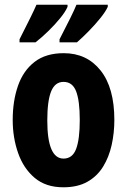

<svg xmlns="http://www.w3.org/2000/svg" viewBox="-20 -786 541 816"><path d="M466 -276Q466 -221 454.5 -169.5Q443 -118 418 -77.5Q393 -37 351.5 -13.5Q310 10 249 10Q175 10 127.5 -30Q80 -70 57 -135.5Q34 -201 34 -276Q34 -357 56.5 -421.5Q79 -486 127 -523Q175 -560 251 -560Q349 -560 407.5 -486.5Q466 -413 466 -276ZM181 -274Q181 -112 250 -112Q288 -112 303.5 -153Q319 -194 319 -276Q319 -358 303.5 -398Q288 -438 250 -438Q214 -438 197.5 -398Q181 -358 181 -274ZM438 -757Q429 -737 406.5 -709Q384 -681 357 -653.5Q330 -626 307 -606H233V-619Q259 -669 278 -707.5Q297 -746 305 -766H438ZM267 -757Q258 -736 236 -709Q214 -682 186.5 -655Q159 -628 131 -606H63V-619Q89 -670 108 -708.5Q127 -747 135 -766H267Z"/></svg>

Font: Noto Sans ExtraCondensed ExtraBold
Style: Regular
Weight: 800
Width: 2
Designer: Monotype Design Team
Foundry: Monotype Imaging Inc.
Version: Version 2.013; ttfautohint (v1.8.4.7-5d5b)